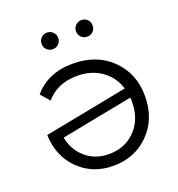

<svg xmlns="http://www.w3.org/2000/svg" viewBox="-131 -822 865 934"><g transform="rotate(-20 302.0 -355.0)"><path d="M172 -672Q172 -690 184.5 -702.5Q197 -715 215 -715Q232 -715 245 -702.5Q258 -690 258 -672Q258 -654 245.5 -641.5Q233 -629 215 -629Q197 -629 184.5 -641Q172 -653 172 -672ZM393 -715Q411 -715 423.5 -702.5Q436 -690 436 -672Q436 -653 423.5 -641Q411 -629 393 -629Q375 -629 362.5 -641.5Q350 -654 350 -672Q350 -690 363 -702.5Q376 -715 393 -715ZM281 -530Q404 -530 481 -454.5Q558 -379 558 -262Q558 -145 484.5 -70Q411 5 298 5Q192 5 121 -65Q50 -135 46 -246L478 -330Q458 -394 405.5 -430.5Q353 -467 280 -467Q178 -467 119 -398L79 -444Q151 -530 281 -530ZM298 -56Q382 -56 435.5 -112Q489 -168 489 -257Q489 -272 488 -279L117 -207Q129 -141 178 -98.5Q227 -56 298 -56Z"/></g></svg>

Font: Montserrat Alternates
Style: Regular
Weight: 400
Designer: Julieta Ulanovsky
Foundry: Julieta Ulanovsky
Version: Version 7.200;PS 007.200;hotconv 1.0.88;makeotf.lib2.5.64775